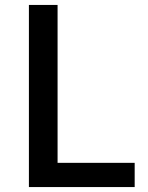

<svg xmlns="http://www.w3.org/2000/svg" viewBox="-20 -757 598 777"><path d="M97 0H525V-98H213V-737H97Z"/></svg>

Font: Noto Sans HK Medium
Style: Regular
Weight: 500
Designer: Ryoko NISHIZUKA 西塚涼子 (kana, bopomofo & ideographs); Paul D. Hunt (Latin, Greek & Cyrillic); Sandoll Communications 산돌커뮤니
Foundry: Adobe
Version: Version 2.002;hotconv 1.0.116;makeotfexe 2.5.65601